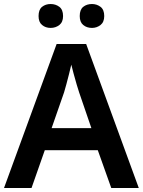

<svg xmlns="http://www.w3.org/2000/svg" viewBox="-20 -936 712 956"><path d="M534 0 467 -188H203L137 0H0L262 -717H409L671 0ZM374 -476Q370 -488 362 -514.5Q354 -541 346.5 -569.5Q339 -598 335 -614Q330 -593 323.5 -566.5Q317 -540 310.5 -516.5Q304 -493 299 -476L237 -298H435ZM172 -856Q172 -888 189.5 -902Q207 -916 232 -916Q257 -916 275.5 -902Q294 -888 294 -856Q294 -826 275.5 -811.5Q257 -797 232 -797Q207 -797 189.5 -811.5Q172 -826 172 -856ZM377 -856Q377 -888 394.5 -902Q412 -916 438 -916Q462 -916 480.5 -902Q499 -888 499 -856Q499 -826 480.5 -811.5Q462 -797 438 -797Q412 -797 394.5 -811.5Q377 -826 377 -856Z"/></svg>

Font: Noto Sans Khmer SemiBold
Style: Regular
Weight: 600
Version: Version 2.003